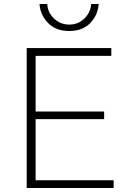

<svg xmlns="http://www.w3.org/2000/svg" viewBox="-20 -946 631 966"><path d="M178.7 -925.8H217.8Q219.7 -882.8 252 -852.5Q284.2 -822.3 328.1 -822.3Q374 -822.3 405.3 -853.5Q436.5 -884.8 438.5 -925.8H476.6Q472.7 -870.1 434.1 -830.1Q395.5 -790 328.1 -790Q260.7 -790 221.7 -830.6Q182.6 -871.1 178.7 -925.8ZM114.3 0V-704.1H540V-665H159.2V-384.8H503.9V-346.7H159.2V-39.1H551.8V0Z"/></svg>

Font: Gothic A1 ExtraLight
Style: Regular
Weight: 275
Designer: HanYang I&C Co.,Ltd.
Foundry: HanYang I&C Co.,Ltd.
Version: Version 2.50